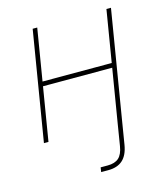

<svg xmlns="http://www.w3.org/2000/svg" viewBox="-111 -627 792 916"><g transform="rotate(-15 285.0 -168.5)"><path d="M310.1 204.1Q303.7 204.1 293.5 204.1Q283.2 204.1 274.9 204.1L278.3 181.6Q287.6 181.6 297.4 181.6Q307.1 181.6 313.5 181.6Q348.6 181.6 367.9 164.6Q387.2 147.5 393.6 107.4L411.1 0H433.6L416 107.4Q407.7 157.2 381.3 180.7Q355 204.1 310.1 204.1ZM469.2 -285.6 465.3 -263.2H105L108.9 -285.6ZM158.7 -541 69.3 0H46.9L136.2 -541ZM522.9 -541 433.6 0H411.1L500.5 -541Z"/></g></svg>

Font: Inter 17pt Thin
Style: Italic
Weight: 250
Italic angle: -9.3988°
Version: Version 4.001;git-66647c0bb